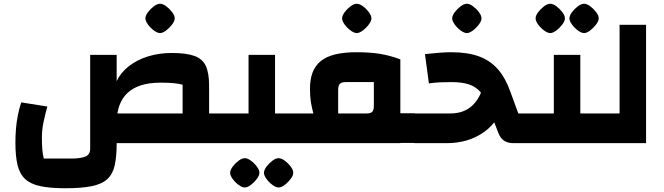

<svg xmlns="http://www.w3.org/2000/svg" viewBox="-20 -762 3536 1022"><path d="M1093 0V-158H1171V0ZM952 0V-311Q918 -322 834 -322Q718 -322 659.5 -268Q601 -214 601 -107H460V-470H601V-330Q622 -375 665 -409Q708 -443 767 -461.5Q826 -480 894 -480Q971 -480 1014.5 -464.5Q1058 -449 1075.5 -411Q1093 -373 1093 -307V0ZM327 240Q247 240 195 229Q143 218 114 191Q85 164 73.5 117Q62 70 62 -3Q62 -40 65 -76.5Q68 -113 75 -148.5Q82 -184 93 -217L232 -195Q220 -152 211.5 -111Q203 -70 203 -30Q203 5 205 31Q207 57 213 82H356Q409 82 434.5 71.5Q460 61 460 29V-107H601V2Q601 72 590.5 118.5Q580 165 551 191.5Q522 218 468 229Q414 240 327 240ZM540 0V-158H1026L1093 0ZM1171 0V-158Q1181 -158 1186 -136.5Q1191 -115 1191 -79Q1191 -42 1186 -21Q1181 0 1171 0ZM832 -586Q818 -586 799.5 -599.5Q781 -613 767.5 -631.5Q754 -650 754 -664Q754 -679 767.5 -697Q781 -715 799 -728.5Q817 -742 832 -742Q847 -742 865 -728.5Q883 -715 896.5 -697Q910 -679 910 -664Q910 -650 896 -631.5Q882 -613 864 -599.5Q846 -586 832 -586Z M1444 0V-158H1521V0ZM1171 0V-158H1376L1303 -86V-470H1444V0ZM1171 0Q1161 0 1156 -21Q1151 -42 1151 -79Q1151 -115 1156 -136.5Q1161 -158 1171 -158ZM1521 0V-158Q1531 -158 1536 -136.5Q1541 -115 1541 -79Q1541 -42 1536 -21Q1531 0 1521 0ZM1283 236Q1269 236 1250.5 222.5Q1232 209 1218.5 190.5Q1205 172 1205 158Q1205 143 1218.5 125Q1232 107 1250 93.5Q1268 80 1283 80Q1298 80 1316 93.5Q1334 107 1347.5 125Q1361 143 1361 158Q1361 172 1347 190.5Q1333 209 1315 222.5Q1297 236 1283 236ZM1463 236Q1449 236 1430.5 222.5Q1412 209 1398.5 190.5Q1385 172 1385 158Q1385 143 1398.5 125Q1412 107 1430 93.5Q1448 80 1463 80Q1478 80 1496 93.5Q1514 107 1527.5 125Q1541 143 1541 158Q1541 172 1527 190.5Q1513 209 1495 222.5Q1477 236 1463 236Z M2111 -1V-159H2188V-1ZM1521 0V-158H1648Q1639 -192 1634.5 -220.5Q1630 -249 1630 -290Q1630 -340 1644 -376.5Q1658 -413 1687.5 -437Q1717 -461 1764.5 -472.5Q1812 -484 1878 -484Q1948 -484 2001.5 -475.5Q2055 -467 2111 -446V0ZM1780 -158H1930Q1953 -158 1961.5 -167Q1970 -176 1970 -199V-325H1821Q1798 -325 1789 -316Q1780 -307 1780 -283ZM1521 0Q1511 0 1506 -21Q1501 -42 1501 -79Q1501 -115 1506 -136.5Q1511 -158 1521 -158ZM2188 0V-158Q2198 -158 2203 -136.5Q2208 -115 2208 -79Q2208 -42 2203 -21Q2198 0 2188 0ZM1879 -586Q1865 -586 1846.5 -599.5Q1828 -613 1814.5 -631.5Q1801 -650 1801 -664Q1801 -679 1814.5 -697Q1828 -715 1846 -728.5Q1864 -742 1879 -742Q1894 -742 1912 -728.5Q1930 -715 1943.5 -697Q1957 -679 1957 -664Q1957 -650 1943 -631.5Q1929 -613 1911 -599.5Q1893 -586 1879 -586Z M2714 0Q2682 0 2662.5 -13.5Q2643 -27 2632 -56L2572 -212Q2557 -251 2533.5 -276.5Q2510 -302 2474 -313.5Q2438 -325 2383 -325Q2357 -325 2327 -324Q2297 -323 2263 -318L2242 -474Q2281 -478 2316 -481Q2351 -484 2382 -484Q2470 -484 2530.5 -461.5Q2591 -439 2631.5 -392Q2672 -345 2698 -270L2739 -158H2796V0ZM2188 0V-158H2375Q2416 -158 2446 -170Q2476 -182 2496.5 -202.5Q2517 -223 2531 -249Q2545 -275 2554 -305L2685 -261Q2664 -190 2632 -140Q2600 -90 2557 -59.5Q2514 -29 2464 -14.5Q2414 0 2359 0ZM2796 0V-158Q2806 -158 2811 -136.5Q2816 -115 2816 -79Q2816 -42 2811 -21Q2806 0 2796 0ZM2188 0Q2178 0 2173 -21Q2168 -42 2168 -79Q2168 -115 2173 -136.5Q2178 -158 2188 -158ZM2465 -586Q2451 -586 2432.5 -599.5Q2414 -613 2400.5 -631.5Q2387 -650 2387 -664Q2387 -679 2400.5 -697Q2414 -715 2432 -728.5Q2450 -742 2465 -742Q2480 -742 2498 -728.5Q2516 -715 2529.5 -697Q2543 -679 2543 -664Q2543 -650 2529 -631.5Q2515 -613 2497 -599.5Q2479 -586 2465 -586Z M3069 0V-158H3146V0ZM2796 0V-158H3001L2928 -86V-470H3069V0ZM2796 0Q2786 0 2781 -21Q2776 -42 2776 -79Q2776 -115 2781 -136.5Q2786 -158 2796 -158ZM3146 0V-158Q3156 -158 3161 -136.5Q3166 -115 3166 -79Q3166 -42 3161 -21Q3156 0 3146 0ZM2909 -586Q2895 -586 2876.5 -599.5Q2858 -613 2844.5 -631.5Q2831 -650 2831 -664Q2831 -679 2844.5 -697Q2858 -715 2876 -728.5Q2894 -742 2909 -742Q2924 -742 2942 -728.5Q2960 -715 2973.5 -697Q2987 -679 2987 -664Q2987 -650 2973 -631.5Q2959 -613 2941 -599.5Q2923 -586 2909 -586ZM3089 -586Q3075 -586 3056.5 -599.5Q3038 -613 3024.5 -631.5Q3011 -650 3011 -664Q3011 -679 3024.5 -697Q3038 -715 3056 -728.5Q3074 -742 3089 -742Q3104 -742 3122 -728.5Q3140 -715 3153.5 -697Q3167 -679 3167 -664Q3167 -650 3153 -631.5Q3139 -613 3121 -599.5Q3103 -586 3089 -586Z M3146 0V-158H3278V-630H3419V0ZM3146 0Q3136 0 3131 -21Q3126 -42 3126 -79Q3126 -115 3131 -136.5Q3136 -158 3146 -158Z"/></svg>

Font: Changa
Style: Bold
Weight: 700
Designer: Eduardo Rodriguez Tunni
Foundry: Eduardo Rodriguez Tunni
Version: Version 3.002; ttfautohint (v1.8.2)